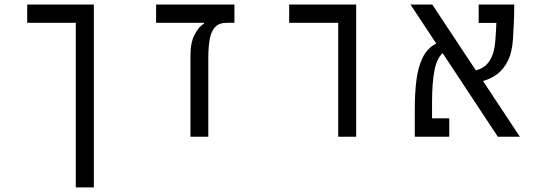

<svg xmlns="http://www.w3.org/2000/svg" viewBox="-20 -606 2384 851"><path d="M396 224.6H315.9V-504.9H100.6V-585.9H396Z M1019 -585.9V-504.9H984.4Q949.7 -504.9 932.4 -484.9Q915 -464.8 909.2 -430.2Q903.3 -395.5 903.3 -352.1V0H824.2V-361.3Q824.2 -418.9 843.5 -454.3Q862.8 -489.7 883.8 -501V-504.9H671.9V-585.9Z M1479 0V-504.9H1261.7V-585.9H1558.6V0Z M2186.5 0 1941.9 -370.6Q1915.5 -346.7 1905.3 -292Q1895 -237.3 1895 -155.8V-81.5H1971.2V0H1818.4V-124.5Q1818.4 -189 1825.2 -247.1Q1832 -305.2 1852.5 -348.9Q1873 -392.6 1913.6 -413.1L1799.3 -585.9H1896L2088.9 -294.4Q2166.5 -311.5 2175.3 -424.3Q2176.8 -443.4 2178 -463.6Q2179.2 -483.9 2180.2 -504.4H2101.6V-585.9H2259.3Q2259.3 -547.4 2257.6 -507.6Q2255.9 -467.8 2253.9 -437Q2250.5 -376 2231.2 -336.9Q2211.9 -297.9 2182.6 -276.6Q2153.3 -255.4 2120.6 -247.1L2284.2 0Z"/></svg>

Font: CaskaydiaMono NF SemiLight
Style: Regular
Weight: 350
Designer: Aaron Bell
Foundry: Saja Typeworks
Version: Version 2111.001; ttfautohint (v1.8.4);Nerd Fonts 3.1.1